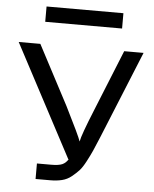

<svg xmlns="http://www.w3.org/2000/svg" viewBox="-59 -938 793 988"><g transform="rotate(5 337.5 -444.5)"><path d="M14.2 -694.8H126L288.1 -387.2Q362.3 -239.3 371.1 -211.9Q377 -246.1 432.1 -380.9L559.1 -694.8H659.2L474.1 -241.2Q455.1 -195.3 444.6 -171.6Q434.1 -147.9 416.5 -114.5Q398.9 -81.1 384 -64.9Q369.1 -48.8 347.2 -31Q325.2 -13.2 298.1 -6.6Q271 0 237.8 0H162.1V-80.1H235.8Q273.9 -80.1 292.5 -88.1Q311 -96.2 323.2 -116.2H320.8ZM141.1 -810.1V-889.2H538.1V-810.1Z"/></g></svg>

Font: CMU Bright
Style: SemiBold
Weight: 600
Version: Version 0.7.0